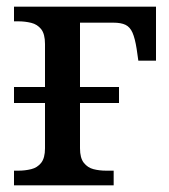

<svg xmlns="http://www.w3.org/2000/svg" viewBox="-20 -556 508 576"><path d="M22 0V-44H35Q55 -44 73.5 -48.5Q92 -53 103.5 -67.5Q115 -82 115 -111V-247H22V-295H115V-424Q115 -454 103.5 -468.5Q92 -483 73.5 -487.5Q55 -492 35 -492H22V-536H448V-374H395L390 -409Q385 -441 377.5 -458Q370 -475 356.5 -481.5Q343 -488 320 -488H220V-295H337V-247H220V-111Q220 -82 231.5 -67.5Q243 -53 260.5 -48.5Q278 -44 299 -44H321V0Z"/></svg>

Font: ET Text
Style: Regular
Weight: 470
Designer: Monotype Design Team
Foundry: Monotype Imaging Inc.
Version: Version 2.009